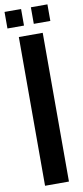

<svg xmlns="http://www.w3.org/2000/svg" viewBox="-103 -980 441 1017"><g transform="rotate(-10 117.0 -472.0)"><path d="M52.7 0V-800H181.2V0ZM142.9 -855V-944.1H231.9V-855ZM1.2 -855V-944.1H90.2V-855Z"/></g></svg>

Font: Big Shoulders Thin
Style: Regular
Weight: 100
Version: Version 2.002